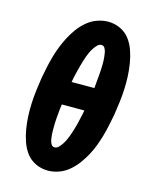

<svg xmlns="http://www.w3.org/2000/svg" viewBox="-113 -819 726 904"><g transform="rotate(15 250.0 -367.5)"><path d="M207 8Q175 8 147 -5.5Q119 -19 101.5 -42.5Q84 -66 74 -95Q64 -124 59 -154.5Q54 -185 52.5 -216.5Q51 -248 52.5 -280Q54 -312 58 -344Q62 -376 67 -408Q72 -434 77.5 -460.5Q83 -487 90.5 -513.5Q98 -540 108 -565.5Q118 -591 131 -616Q144 -641 161 -664Q178 -687 200 -705.5Q222 -724 249 -733.5Q276 -743 302 -743Q302 -743 302 -743Q302 -743 302 -743Q334 -743 362 -729.5Q390 -716 407.5 -692.5Q425 -669 435 -640Q445 -611 450 -580.5Q455 -550 456.5 -518.5Q458 -487 456.5 -455Q455 -423 451 -391Q447 -359 442 -327Q437 -301 431.5 -274.5Q426 -248 418.5 -221.5Q411 -195 401.5 -169.5Q392 -144 378.5 -119Q365 -94 348 -71Q331 -48 309 -29.5Q287 -11 260.5 -1.5Q234 8 207 8Q207 8 207 8Q207 8 207 8ZM319 -424Q320 -436 321 -447Q322 -458 323 -469Q324 -480 325 -491Q326 -502 326.5 -513Q327 -524 327.5 -535Q328 -546 327.5 -556.5Q327 -567 326 -578Q325 -589 323 -599.5Q321 -610 315.5 -619.5Q310 -629 299 -629Q288 -629 279 -619.5Q270 -610 263.5 -600Q257 -590 252 -579.5Q247 -569 243 -558Q239 -547 235.5 -536Q232 -525 229 -513.5Q226 -502 223 -491Q220 -480 217.5 -469Q215 -458 212.5 -447Q210 -436 208 -424ZM210 -106Q221 -106 230 -115.5Q239 -125 245.5 -135Q252 -145 257 -155.5Q262 -166 266 -177Q270 -188 273.5 -199Q277 -210 280.5 -221.5Q284 -233 286.5 -244Q289 -255 291.5 -266Q294 -277 296.5 -288Q299 -299 301 -310H191Q189 -299 188 -288Q187 -277 186 -266Q185 -255 184 -244Q183 -233 182.5 -222Q182 -211 182 -200Q182 -189 182 -178.5Q182 -168 183 -157Q184 -146 186 -135.5Q188 -125 193.5 -115.5Q199 -106 210 -106Z"/></g></svg>

Font: Iosevka SS04 Heavy
Style: Italic
Weight: 900
Italic angle: -9°
Monospace: yes
Designer: Belleve Invis
Foundry: Belleve Invis
Version: Version 19.0.0; ttfautohint (v1.8.4)